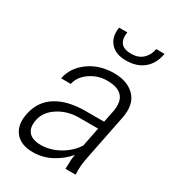

<svg xmlns="http://www.w3.org/2000/svg" viewBox="-183 -852 871 964"><g transform="rotate(30 252.5 -370.0)"><path d="M342.8 0Q343.8 -37.6 344.5 -51Q345.2 -64.5 349.1 -82L347.7 -82.5Q313.5 -42.5 264.2 -16.4Q214.8 9.8 157.7 9.8Q88.9 9.8 55.7 -31Q22.5 -71.8 36.6 -140.6Q52.2 -220.2 116.9 -261Q181.6 -301.8 285.6 -301.8H392.6L405.8 -367.2Q418 -428.7 392.1 -458.5Q366.2 -488.3 303.7 -488.3Q250 -488.3 205.8 -457.5Q161.6 -426.8 152.8 -382.3L96.7 -382.8Q109.9 -449.7 170.4 -493.9Q231 -538.1 315.9 -538.1Q394 -538.1 436.5 -493.7Q479 -449.2 462.4 -366.2L410.6 -106.4Q404.3 -76.7 402.1 -51.8Q399.9 -26.9 401.9 0ZM174.8 -41.5Q229.5 -41.5 281 -70.8Q332.5 -100.1 361.8 -146L383.8 -256.8H275.4Q206.1 -256.8 154.1 -222.9Q102.1 -189 92.3 -138.7Q82.5 -92.3 103.8 -66.9Q125 -41.5 174.8 -41.5ZM484.9 -748.5Q475.1 -688.5 435.3 -655.5Q395.5 -622.6 333 -622.6Q273.4 -622.6 242.9 -657Q212.4 -691.4 221.7 -748.5H269.5Q262.7 -709 279.1 -687Q295.4 -665 339.8 -665Q380.9 -665 405.8 -688.5Q430.7 -711.9 437 -748.5Z"/></g></svg>

Font: Franko
Style: Light Italic
Weight: 300
Designer: Google
Version: Version 1.200310; 2013